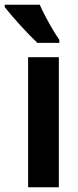

<svg xmlns="http://www.w3.org/2000/svg" viewBox="-58 -786 328 806"><path d="M189 0H60V-546H189ZM109 -766Q118 -745 133 -716.5Q148 -688 164 -661Q180 -634 191 -619V-606H99Q86 -618 67 -637.5Q48 -657 27.5 -679.5Q7 -702 -10.5 -722.5Q-28 -743 -38 -756V-766Z"/></svg>

Font: Noto Sans Gujarati ExtraCondensed
Style: Bold
Weight: 700
Width: 2
Designer: Jelle Bosma - Monotype Design Team, Universal Thirst
Foundry: Monotype Imaging Inc.
Version: Version 2.106; ttfautohint (v1.8.4.7-5d5b)